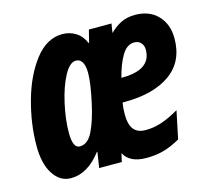

<svg xmlns="http://www.w3.org/2000/svg" viewBox="-87 -659 842 771"><g transform="rotate(-15 334.5 -274.0)"><path d="M17 -150Q17 -242 43.5 -337Q70 -432 119 -495Q168 -558 233 -558Q263 -558 288 -542.5Q313 -527 326 -496H328L341 -548H435L429 -510Q451 -532 476 -544.5Q501 -557 535 -557Q594 -557 629 -520.5Q664 -484 664 -425Q664 -329 594.5 -279.5Q525 -230 405 -230H396Q392 -209 392 -182Q392 -139 408 -119Q424 -99 458 -99Q491 -99 523 -109.5Q555 -120 597 -144L573 -29Q536 -8 503.5 1Q471 10 431 10Q395 10 372 -2Q349 -14 339 -35L331 0H237L247 -65H245Q188 10 118 10Q73 10 45 -33Q17 -76 17 -150ZM420 -327Q541 -327 541 -411Q541 -429 530.5 -440Q520 -451 503 -451Q472 -451 451 -415Q430 -379 417 -327ZM275 -257Q293 -337 293 -381Q293 -410 284 -425.5Q275 -441 258 -441Q232 -441 208.5 -397Q185 -353 170.5 -288Q156 -223 156 -168Q156 -104 185 -104Q219 -104 240 -148Q261 -192 275 -257Z"/></g></svg>

Font: Noto Sans Display Ex Bold Cond
Style: Italic
Weight: 800
Width: 3
Italic angle: -12°
Designer: Monotype Design team
Foundry: Monotype Imaging Inc.
Version: Version 1.000